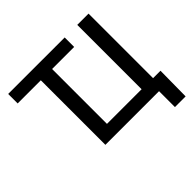

<svg xmlns="http://www.w3.org/2000/svg" viewBox="-206 -953 1334 1334"><g transform="rotate(-45 461.0 -286.0)"><path d="M39.6 -634.3V-727.5H594.7V-634.3ZM829.1 0H267.1V-727.5H377.9V-95.2H718.3V-727.5H829.1ZM794.4 156.2V0H755.9V-93.3H901.9L899.4 156.2Z"/></g></svg>

Font: Inter 18pt Medium
Style: Regular
Weight: 500
Designer: Rasmus Andersson
Foundry: rsms
Version: Version 4.001;git-66647c0bb